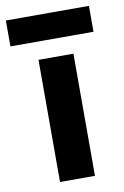

<svg xmlns="http://www.w3.org/2000/svg" viewBox="-135 -727 499 774"><g transform="rotate(-10 115.0 -339.5)"><path d="M-55 -679H285V-573H-55ZM47 -500H190V0H47Z"/></g></svg>

Font: Overused Grotesk
Style: Bold
Weight: 700
Version: Version 0.003